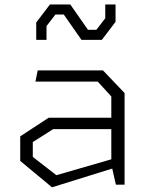

<svg xmlns="http://www.w3.org/2000/svg" viewBox="-20 -808 660 840"><path d="M487 0H525V-401L430.5 -500H145L135 -451H407.5L467 -386V-293H193L68.5 -211.5V-104L207.5 11.5L471 -70.5ZM123.5 -121.5V-186.5L212.5 -243H467V-111L226.5 -41.5ZM138.5 -633.5H183.5V-694L222.5 -744.5H259L336.5 -633.5H425.5L485.5 -712.5V-788.5H440.5V-728L401.5 -677.5H365L287.5 -788.5H198.5L138.5 -709.5Z"/></svg>

Font: Monaspace Krypton ExtraLight
Style: Regular
Weight: 200
Designer: Riley Cran & the Lettermatic Team
Foundry: Lettermatic
Version: Version 1.101 (Monaspace Krypton)